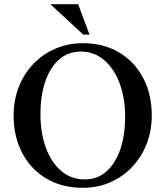

<svg xmlns="http://www.w3.org/2000/svg" viewBox="-20 -886 789 916"><path d="M375 -680Q474 -680 548 -636Q622 -592 663 -514Q704 -436 704 -335Q704 -261 679 -198Q654 -135 609.5 -88.5Q565 -42 505 -16Q445 10 375 10Q276 10 201.5 -34Q127 -78 86 -156Q45 -234 45 -335Q45 -409 70 -472Q95 -535 139.5 -581.5Q184 -628 244.5 -654Q305 -680 375 -680ZM385 -30Q444 -30 487 -67.5Q530 -105 553.5 -172.5Q577 -240 577 -330Q577 -417 551 -487.5Q525 -558 477.5 -599Q430 -640 365 -640Q306 -640 262.5 -602.5Q219 -565 196 -497.5Q173 -430 173 -340Q173 -253 198.5 -182.5Q224 -112 271.5 -71Q319 -30 385 -30ZM220 -866H353L407 -721H377Z"/></svg>

Font: Brygada 1918 SemiBold
Style: Regular
Weight: 600
Designer: Mateusz Machalski | Borys Kosmynka | Przemek Hoffer
Foundry: NIEPODLEGLA 2018
Version: Version 3.006